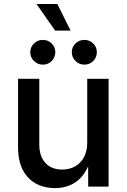

<svg xmlns="http://www.w3.org/2000/svg" viewBox="-20 -939 637 966"><path d="M256.8 7.3Q201.7 7.3 159.4 -16.1Q117.2 -39.6 94 -85.4Q70.8 -131.3 70.8 -198.7V-542.5H177.7V-211.9Q177.7 -152.3 208.5 -119.1Q239.3 -85.9 292.5 -85.9Q329.1 -85.9 357.7 -101.8Q386.2 -117.7 402.6 -148.2Q418.9 -178.7 418.9 -222.2V-542.5H526.4V0H423.8L423.3 -132.8H435.5Q411.1 -59.6 365.5 -26.1Q319.8 7.3 256.8 7.3ZM404.8 -613.8Q378.4 -613.8 359.9 -632.1Q341.3 -650.4 341.3 -676.3Q341.3 -702.1 359.9 -720.2Q378.4 -738.3 404.8 -738.3Q430.7 -738.3 449 -720.2Q467.3 -702.1 467.3 -676.3Q467.3 -650.4 449 -632.1Q430.7 -613.8 404.8 -613.8ZM195.3 -613.8Q169.4 -613.8 150.9 -632.1Q132.3 -650.4 132.3 -676.3Q132.3 -702.1 150.9 -720.2Q169.4 -738.3 195.3 -738.3Q221.7 -738.3 240 -720.2Q258.3 -702.1 258.3 -676.3Q258.3 -650.4 240 -632.1Q221.7 -613.8 195.3 -613.8ZM257.3 -785.2 163.6 -918.9H268.6L335 -785.2Z"/></svg>

Font: Inter 16pt Medium
Style: Regular
Weight: 500
Version: Version 4.001;git-66647c0bb